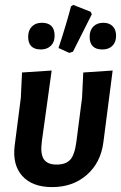

<svg xmlns="http://www.w3.org/2000/svg" viewBox="-20 -756 496 784"><path d="M263 -540 219 -560Q250 -654 270 -730L279 -736L350 -708L355 -698L278 -545ZM147 -554Q95 -554 95 -606Q95 -632 110 -647.5Q125 -663 151 -663Q203 -663 203 -610Q203 -584 187.5 -569Q172 -554 147 -554ZM398 -554Q346 -554 346 -606Q346 -632 361 -647.5Q376 -663 402 -663Q426 -663 440 -649Q454 -635 454 -610Q454 -584 439 -569Q424 -554 398 -554ZM193 8Q112 8 71 -37.5Q30 -83 40 -162L65 -356L70 -460L191 -468L151 -180Q144 -129 158.5 -106.5Q173 -84 211 -84Q249 -84 267 -104Q285 -124 292 -178L315 -356L320 -460L440 -468L402 -174Q391 -91 334 -41.5Q277 8 193 8Z"/></svg>

Font: Alegreya Sans SC
Style: Bold Italic
Weight: 700
Italic angle: -7°
Designer: Juan Pablo del Peral
Foundry: Huerta Tipografica
Version: Version 2.007